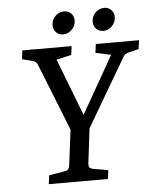

<svg xmlns="http://www.w3.org/2000/svg" viewBox="-52 -761 655 806"><g transform="rotate(-5 275.5 -358.5)"><path d="M242 -195 119 -504Q117 -509 112.5 -514Q108 -519 98 -521L55 -532L59 -569H267L262 -532L199 -518L302 -251H277L429 -518L364 -532L369 -569H551L546 -532L505 -522Q488 -519 480 -505L298 -195ZM121 0 126 -37 186 -47Q200 -49 206 -54Q212 -59 214 -78L233 -228H313L294 -72Q293 -59 298 -54Q303 -49 316 -47L375 -37L370 0ZM405 -621Q387 -621 375.5 -633Q364 -645 364 -663Q364 -685 379.5 -701Q395 -717 417 -717Q435 -717 446.5 -705Q458 -693 458 -675Q458 -653 442 -637Q426 -621 405 -621ZM236 -621Q218 -621 206.5 -633Q195 -645 195 -663Q195 -685 210.5 -701Q226 -717 248 -717Q266 -717 277.5 -705Q289 -693 289 -675Q289 -653 273 -637Q257 -621 236 -621Z"/></g></svg>

Font: Rasa
Style: Italic
Weight: 400
Italic angle: -7.10001°
Designer: Anna Giedrys (Yrsa+Rasa design), David Brezina (Yrsa art-direction, Rasa art-direction, design)
Foundry: Rosetta Type Foundry
Version: Version 2.004